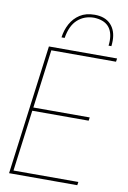

<svg xmlns="http://www.w3.org/2000/svg" viewBox="-107 -1075 757 1137"><g transform="rotate(10 271.5 -506.0)"><path d="M497 -846H480Q482 -861 482 -875Q482 -989 368 -994Q309 -994 268.5 -957.5Q228 -921 216 -846H197Q203 -891 223.5 -928.5Q244 -966 279.5 -989Q315 -1012 368 -1012Q431 -1012 465 -976Q499 -940 499 -879Q499 -863 497 -846ZM441 0H31L133 -780H543L540 -760H151L105 -408H444L441 -388H102L54 -20H444Z"/></g></svg>

Font: Tanohe Sans Thin
Style: Italic
Weight: 100
Designer: Village Type and Design LLC & Cristiano Sobral
Foundry: Cooper Hewitt Smithsonian Design Museum
Version: Version 1.00;September 29, 2021;FontCreator 13.0.0.2655 64-b